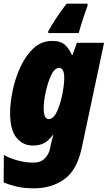

<svg xmlns="http://www.w3.org/2000/svg" viewBox="-30 -786 587 1046"><path d="M399 -606Q407 -636 421 -679.5Q435 -723 447 -754V-766H333Q276 -693 233 -616V-606ZM208 -197Q208 -233 219 -284.5Q230 -336 248.5 -376Q267 -416 292 -416Q320 -416 320 -362Q320 -325 309.5 -272Q299 -219 280 -178Q261 -137 235 -137Q208 -137 208 -197ZM415 21 537 -553H389L365 -486H362Q343 -527 320 -545Q297 -563 255 -563Q195 -563 152 -522.5Q109 -482 80.5 -419.5Q52 -357 38.5 -290Q25 -223 25 -171Q25 -78 60 -35.5Q95 7 149 7Q187 7 211.5 -7Q236 -21 257 -50H260Q255 -34 252 -19.5Q249 -5 246 6L242 26Q234 58 212 79Q190 100 151 100Q109 100 65.5 88Q22 76 -9 58L-10 208Q21 221 61 230.5Q101 240 155 240Q250 240 319.5 191Q389 142 415 21Z"/></svg>

Font: Noto Sans Display SemiCondensed Black
Style: Italic
Weight: 900
Width: 4
Designer: Monotype Design team
Foundry: Monotype Imaging Inc.
Version: 1.000